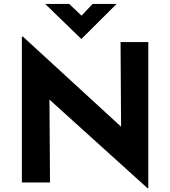

<svg xmlns="http://www.w3.org/2000/svg" viewBox="-20 -957 893 1007"><path d="M753.9 30.3 196.3 -473.6 239.3 -450.2 242.2 0H94.7V-764.6H100.6L647.5 -262.7L615.2 -277.3L612.3 -736.3H757.8V30.3ZM342.8 -936.5 420.9 -862.3 386.7 -852.5 465.8 -936.5H591.8L407.2 -752.9H406.2L216.8 -936.5Z"/></svg>

Font: Josefin Sans CFJ
Style: Bold
Weight: 700
Designer: Santiago Orozco
Foundry: Typemade
Version: Version 2.001